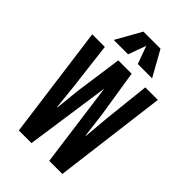

<svg xmlns="http://www.w3.org/2000/svg" viewBox="-280 -1069 1173 1173"><g transform="rotate(45 307.0 -482.5)"><path d="M122.1 0 23.9 -732.4H132.8L169.9 -423.3L186.5 -266.1H189.5L205.6 -423.8L249 -732.4H285.6H336.4H364.3L412.1 -429.7L432.6 -266.1H435.5L449.7 -429.2L482.4 -732.4H590.8L498 0H384.8L310.5 -550.3L231.4 0ZM141.1 -800.8 233.4 -965.3H380.9L472.7 -800.8H349.1L307.1 -916L265.1 -800.8Z"/></g></svg>

Font: Antonio
Style: Bold
Weight: 700
Designer: Vernon Adams
Foundry: Vernon Adams
Version: Version 1.002